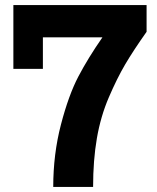

<svg xmlns="http://www.w3.org/2000/svg" viewBox="-20 -741 623 761"><path d="M191 0Q191 -130 221.5 -247Q252 -364 290.5 -437.5Q329 -511 386 -593H150V-468H33V-721H561V-615Q508 -540 476 -485.5Q444 -431 411.5 -355.5Q379 -280 364 -193Q349 -106 349 0Z"/></svg>

Font: Mona Sans
Style: Bold
Weight: 700
Designer: Deni Anggara
Foundry: GitHub
Version: Version 2.000;Glyphs 3.2.3 (3260)